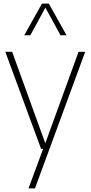

<svg xmlns="http://www.w3.org/2000/svg" viewBox="-20 -828 504 1068"><path d="M208.5 0 9.5 -540H47.5L232 -31L417 -540H454L174.5 220H138.5L220 0ZM115 -632 213.5 -808H251.5L350 -632H316.5L232.5 -785.5L149 -632Z"/></svg>

Font: Encode Sans Semi Condensed Thin
Style: Regular
Weight: 100
Width: 4
Designer: Multiple Designers
Foundry: Impallari Type
Version: Version 3.000; ttfautohint (v1.8.3) -l 8 -r 50 -G 200 -x 14 